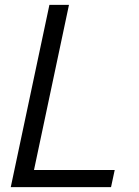

<svg xmlns="http://www.w3.org/2000/svg" viewBox="-20 -765 570 785"><path d="M24 0 182 -745H262L119 -70H449L434 0Z"/></svg>

Font: Plus Jakarta Display Light
Style: Italic
Weight: 300
Italic angle: -12°
Designer: Gumpita Rahayu
Foundry: Tokotype Studio
Version: Version 1.000;hotconv 1.0.109;makeotfexe 2.5.65596